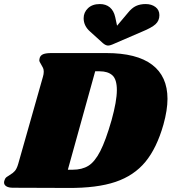

<svg xmlns="http://www.w3.org/2000/svg" viewBox="-46 -928 847 948"><path d="M781 -440Q781 -385 761 -313Q728 -197 672 -129Q616 -61 524.5 -30Q433 1 290 0L18 -1Q-3 -1 -14.5 -8Q-26 -15 -26 -27Q-26 -33 -23 -40Q-20 -49 -14.5 -53Q-9 -57 2 -64Q18 -73 27.5 -84Q37 -95 44 -119L166 -549Q170 -562 170 -574Q170 -585 166.5 -592.5Q163 -600 157 -610Q148 -623 148 -631Q148 -634 150 -642Q154 -655 167.5 -660.5Q181 -666 209 -666H479Q629 -666 705 -608.5Q781 -551 781 -440ZM531 -483Q531 -536 509 -556Q487 -576 446 -576H424L289 -90H313Q359 -90 390.5 -109.5Q422 -129 449 -181.5Q476 -234 505 -335Q531 -429 531 -483ZM741 -853Q741 -826 722 -808.5Q703 -791 654 -771L508 -708Q496 -703 488 -703Q476 -703 462 -715L399 -772Q367 -800 367 -838Q367 -867 388.5 -887.5Q410 -908 447 -908Q477 -908 496.5 -891.5Q516 -875 523 -843L532 -801L585 -864Q605 -889 625.5 -898.5Q646 -908 673 -908Q702 -908 721.5 -893.5Q741 -879 741 -853Z"/></svg>

Font: Shrikhand
Style: Regular
Weight: 400
Italic angle: -14°
Designer: Jonny Pinhorn
Foundry: Jonny Pinhorn
Version: Version 1.001;PS 1.001;hotconv 1.0.88;makeotf.lib2.5.647800